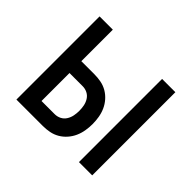

<svg xmlns="http://www.w3.org/2000/svg" viewBox="-124 -684 849 849"><g transform="rotate(45 300.0 -260.0)"><path d="M454 0V-520H537V0ZM63 0V-520H146V-323H228Q249 -323 269.5 -319Q290 -315 308 -304.5Q326 -294 340 -278Q354 -262 362.5 -243Q371 -224 374.5 -203Q378 -182 378 -161Q378 -141 374.5 -120Q371 -99 362.5 -80Q354 -61 340 -45Q326 -29 308 -18.5Q290 -8 269.5 -4Q249 0 228 0ZM228 -74Q244 -74 258 -81Q272 -88 280.5 -101.5Q289 -115 292 -130.5Q295 -146 295 -161Q295 -177 292 -192.5Q289 -208 280.5 -221.5Q272 -235 258 -242Q244 -249 228 -249H146V-74Z"/></g></svg>

Font: Iosevka Fixed Extended
Style: Regular
Weight: 400
Width: 7
Monospace: yes
Designer: Belleve Invis
Foundry: Belleve Invis
Version: Version 24.1.1; ttfautohint (v1.8.4)